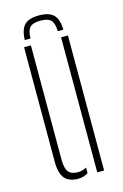

<svg xmlns="http://www.w3.org/2000/svg" viewBox="-113 -768 529 824"><g transform="rotate(-15 152.0 -355.5)"><path d="M147 -715.5Q191.5 -715.5 211.5 -695.5Q231.5 -675.5 232.5 -629H207.5Q207 -664 194 -678Q181 -692 147 -692Q113.5 -692 100.2 -678Q87 -664 86.5 -629H61Q62.5 -675.5 82.2 -695.5Q102 -715.5 147 -715.5ZM50 -92V-600H80.5V-91Q80.5 -54 93.2 -38Q106 -22 134 -22Q155.5 -22 173.5 -32.5V-8Q154.5 5.5 129 5.5Q88.5 5.5 69.2 -17.2Q50 -40 50 -92ZM214.5 0V-600H245V0Z"/></g></svg>

Font: Big Shoulders Stencil Display Thin ExtraLight
Style: Regular
Weight: 250
Version: Version 2.001